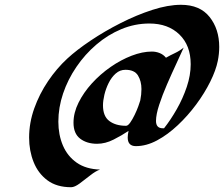

<svg xmlns="http://www.w3.org/2000/svg" viewBox="-20 -638 924 792"><path d="M540.5 -35.2Q506.8 -35.2 506.8 -70.8Q506.8 -82.5 510.3 -98.1Q482.9 -79.6 448.7 -62.3Q414.6 -44.9 380.4 -44.9Q338.4 -44.9 310.8 -65.9Q283.2 -86.9 283.2 -131.8Q283.2 -172.9 304 -214.6Q324.7 -256.3 359.1 -294.2Q393.6 -332 436 -361.6Q478.5 -391.1 522.9 -408.2Q567.4 -425.3 606.4 -425.3Q623 -425.3 638.4 -419.2Q653.8 -413.1 664.6 -399.9Q682.6 -410.2 701.9 -419.2Q721.2 -428.2 737.8 -441.9Q726.1 -415.5 707.3 -375.2Q688.5 -335 669.2 -290.5Q649.9 -246.1 636.7 -205.8Q623.5 -165.5 623.5 -139.2Q623.5 -108.9 651.4 -108.9H656.7Q684.1 -143.6 709.2 -187.7Q734.4 -231.9 750.5 -279.8Q766.6 -327.6 766.6 -373Q766.6 -450.7 720 -495.8Q673.3 -541 596.2 -541Q536.1 -541 480.5 -517.8Q424.8 -494.6 377.7 -454.3Q330.6 -414.1 295.2 -362.1Q259.8 -310.1 240.2 -252.2Q220.7 -194.3 220.7 -136.2Q220.7 -82 239.5 -37.8Q258.3 6.3 296.4 33Q334.5 59.6 392.6 61.5Q375 67.4 352.5 85.2Q330.1 103 308.8 118.7Q287.6 134.3 273.4 134.3Q213.9 134.3 175.5 105.7Q137.2 77.1 118.7 30.5Q100.1 -16.1 100.1 -70.3Q100.1 -131.3 121.3 -190.9Q142.6 -250.5 178.2 -303.2Q213.9 -356 257.8 -396.5Q296.4 -432.1 354 -470.7Q411.6 -509.3 477.5 -542.7Q543.5 -576.2 608.4 -597.2Q673.3 -618.2 726.6 -618.2Q804.7 -618.2 844.5 -568.1Q884.3 -518.1 884.3 -444.3Q884.3 -416 878.4 -386.7Q870.6 -348.1 847.4 -301.3Q824.2 -254.4 789.6 -207.5Q754.9 -160.6 713.4 -121.6Q671.9 -82.5 627.7 -58.8Q583.5 -35.2 540.5 -35.2ZM497.6 -350.1Q474.6 -350.1 457.3 -334.7Q439.9 -319.3 428.2 -295.7Q416.5 -272 410.6 -247.1Q404.8 -222.2 404.8 -203.6Q404.8 -158.2 431.2 -138.7Q457.5 -119.1 500 -119.1Q507.8 -119.1 517.1 -132.3Q526.4 -145.5 535.4 -164.1Q544.4 -182.6 550.5 -199.5Q556.6 -216.3 558.6 -223.6Q563.5 -248 563.5 -270.5Q563.5 -303.2 549.1 -326.7Q534.7 -350.1 497.6 -350.1Z"/></svg>

Font: Lugrasimo
Style: Regular
Weight: 400
Designer: The DocRepair Project, Astigmatic (AOETI)
Foundry: Google
Version: Version 1.001